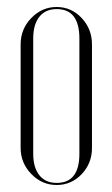

<svg xmlns="http://www.w3.org/2000/svg" viewBox="-20 -522 321 549"><path d="M243 -395V-99Q243 -55 213.5 -24Q184 7 142 7Q100 7 69.5 -24.5Q39 -56 39 -99V-395Q39 -439 69.5 -470.5Q100 -502 142 -502Q184 -502 213.5 -470.5Q243 -439 243 -395ZM142 -496Q110 -496 92.5 -474Q75 -452 75 -412V-82Q75 -43 92.5 -21Q110 1 142 1Q207 1 207 -82V-412Q207 -496 142 -496Z"/></svg>

Font: Moniqa ExtLt Narrow Display
Style: Regular
Weight: 200
Width: 4
Designer: Rajesh Rajput
Foundry: Rajesh Rajput
Version: Version 1.000